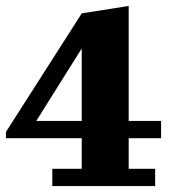

<svg xmlns="http://www.w3.org/2000/svg" viewBox="-30 -626 567 646"><path d="M-10 -182 245 -581 403 -606V-219H512V-161H403V-58H492V0H146V-58H245V-161H-10ZM245 -219V-463L92 -219Z"/></svg>

Font: Bigshot One
Style: Regular
Weight: 400
Designer: Gesine Todt
Foundry: Gesine Todt
Version: Version 1.001